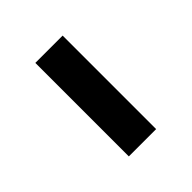

<svg xmlns="http://www.w3.org/2000/svg" viewBox="-1 -477 363 363"><g transform="rotate(45 180.0 -295.5)"><path d="M55 -259V-332H305V-259Z"/></g></svg>

Font: Questrial
Style: Regular
Weight: 400
Designer: Joe Prince, Laura Meseguer
Foundry: Joe Prince, Laura Meseguer
Version: Version 2.000; ttfautohint (v1.8.3)